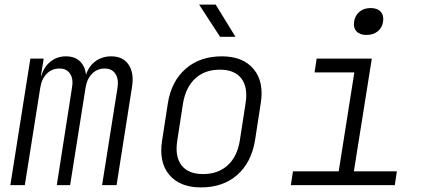

<svg xmlns="http://www.w3.org/2000/svg" viewBox="-20 -805 1840 835"><path d="M25 0 112 -550H170L158 -476H160Q171 -514 199.5 -537Q228 -560 267 -560Q305 -560 327.5 -538.5Q350 -517 354 -480Q366 -517 395 -538.5Q424 -560 464 -560Q515 -560 539.5 -523.5Q564 -487 554 -426L487 0H424L491 -423Q497 -461 482 -484Q467 -507 435 -507Q403 -507 380.5 -484.5Q358 -462 352 -423L285 0H227L293 -423Q300 -461 285 -484Q270 -507 239 -507Q206 -507 183.5 -484.5Q161 -462 155 -423L88 0Z M854 10Q762 10 716 -45Q670 -100 685 -194L710 -356Q725 -451 787 -505.5Q849 -560 945 -560Q1037 -560 1083 -504.5Q1129 -449 1114 -356L1089 -194Q1073 -98 1011.5 -44Q950 10 854 10ZM863 -48Q928 -48 970 -86Q1012 -124 1023 -194L1048 -356Q1059 -426 1029.5 -464Q1000 -502 936 -502Q871 -502 829.5 -464Q788 -426 776 -356L751 -194Q740 -124 769.5 -86Q799 -48 863 -48ZM937 -645 846 -785H918L1004 -645Z M1245 0 1254 -60H1453L1521 -490H1348L1357 -550H1597L1519 -60H1706L1697 0ZM1574 -653Q1545 -653 1530.5 -668.5Q1516 -684 1520 -711Q1524 -738 1543.5 -754Q1563 -770 1592 -770Q1621 -770 1635.5 -754Q1650 -738 1646 -711Q1642 -684 1622.5 -668.5Q1603 -653 1574 -653Z"/></svg>

Font: JetBrains Mono NL ExtraLight
Style: Italic
Weight: 200
Italic angle: -9°
Monospace: yes
Designer: Philipp Nurullin, Konstantin Bulenkov
Foundry: JetBrains
Version: Version 2.305; ttfautohint (v1.8.4.7-5d5b)